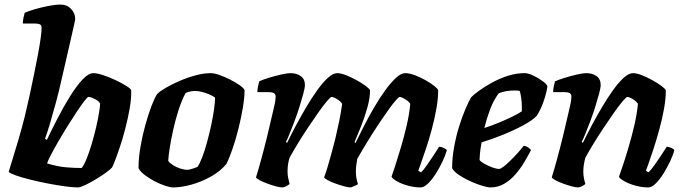

<svg xmlns="http://www.w3.org/2000/svg" viewBox="-20 -820 2977 840"><path d="M321 0Q298 0 262.5 -5Q227 -10 188 -17.5Q149 -25 113 -34Q77 -43 51 -52Q25 -61 18 -68Q22 -82 33.5 -119Q45 -156 60 -206.5Q75 -257 88 -309Q99 -354 109.5 -402.5Q120 -451 129.5 -497.5Q139 -544 146.5 -584Q154 -624 158 -653.5Q162 -683 162 -697Q162 -710 154.5 -713.5Q147 -717 134 -717H80Q80 -730 83 -743.5Q86 -757 88 -764Q103 -771 132 -779.5Q161 -788 192 -794Q223 -800 244 -800Q273 -800 291 -781Q309 -762 309 -737Q309 -733 305 -715.5Q301 -698 295 -671L248 -466Q237 -417 224 -369Q211 -321 199 -280.5Q187 -240 177 -213L185 -208Q206 -252 232 -302.5Q258 -353 286 -398Q314 -443 340.5 -471.5Q367 -500 389 -500Q405 -500 432 -491Q459 -482 486.5 -469Q514 -456 533.5 -443.5Q553 -431 554 -425Q555 -390 547.5 -346.5Q540 -303 528.5 -258.5Q517 -214 504.5 -177Q492 -140 482.5 -115.5Q473 -91 470 -87Q464 -80 444.5 -65.5Q425 -51 400 -36Q375 -21 353 -10.5Q331 0 321 0ZM337 -85Q347 -96 358.5 -124.5Q370 -153 381 -189.5Q392 -226 400.5 -263Q409 -300 413.5 -328Q418 -356 418 -367Q413 -376 403 -382Q393 -388 383.5 -392Q374 -396 367 -396Q363 -396 349 -378Q335 -360 315.5 -330.5Q296 -301 274.5 -266.5Q253 -232 234 -199Q215 -166 202 -141Q189 -116 186 -105Q233 -91 269 -88Q305 -85 337 -85Z M736 0Q725 0 703.5 -7Q682 -14 658.5 -26Q635 -38 615 -53Q595 -68 586 -84Q586 -128 594.5 -177.5Q603 -227 616 -273.5Q629 -320 642.5 -355.5Q656 -391 667 -408Q677 -419 703 -434.5Q729 -450 763.5 -465Q798 -480 834.5 -490Q871 -500 902 -500Q917 -500 940 -492Q963 -484 987.5 -471.5Q1012 -459 1029.5 -446.5Q1047 -434 1050 -425Q1050 -394 1042.5 -349Q1035 -304 1023 -256Q1011 -208 996.5 -166.5Q982 -125 970 -102Q942 -69 901 -46.5Q860 -24 816.5 -12Q773 0 736 0ZM800 -77Q804 -77 812 -79Q820 -81 828.5 -84Q837 -87 844 -90Q854 -104 865 -133Q876 -162 886 -198.5Q896 -235 904 -272.5Q912 -310 916.5 -342Q921 -374 921 -393Q910 -401 894.5 -407.5Q879 -414 863 -418Q847 -422 835 -422Q824 -422 813.5 -420Q803 -418 792 -413Q774 -379 760.5 -336.5Q747 -294 737.5 -251Q728 -208 722.5 -172.5Q717 -137 716 -116Q723 -106 737.5 -97Q752 -88 769.5 -82.5Q787 -77 800 -77Z M1216 0Q1205 0 1186.5 -5Q1168 -10 1149 -17Q1130 -24 1116 -31.5Q1102 -39 1100 -44Q1110 -76 1123 -123.5Q1136 -171 1149 -224Q1162 -277 1172 -322Q1176 -340 1179.5 -354.5Q1183 -369 1184.5 -380.5Q1186 -392 1186 -397Q1186 -408 1178.5 -412.5Q1171 -417 1155 -417H1106Q1106 -429 1109 -442.5Q1112 -456 1114 -464Q1128 -471 1155.5 -479.5Q1183 -488 1210 -494Q1237 -500 1250 -500Q1278 -500 1296 -487Q1314 -474 1314 -448Q1314 -436 1307 -410Q1300 -384 1290 -352Q1280 -320 1268 -288.5Q1256 -257 1246 -232.5Q1236 -208 1231 -199L1236 -195Q1253 -230 1274.5 -270.5Q1296 -311 1320 -351.5Q1344 -392 1368 -425.5Q1392 -459 1414.5 -479.5Q1437 -500 1455 -500Q1471 -500 1494 -491Q1517 -482 1540.5 -469Q1564 -456 1580.5 -443.5Q1597 -431 1599 -425Q1599 -392 1587.5 -350.5Q1576 -309 1560 -268.5Q1544 -228 1531 -198L1535 -194Q1552 -229 1573 -270Q1594 -311 1618 -352Q1642 -393 1666.5 -426.5Q1691 -460 1713 -480Q1735 -500 1753 -500Q1771 -500 1795 -491Q1819 -482 1842 -469Q1865 -456 1880.5 -443.5Q1896 -431 1897 -425Q1897 -388 1889 -343.5Q1881 -299 1869 -254Q1857 -209 1844 -170.5Q1831 -132 1821.5 -105.5Q1812 -79 1810 -73L1822 -66Q1832 -75 1846.5 -95.5Q1861 -116 1876 -139Q1891 -162 1901 -178Q1910 -178 1921 -173Q1932 -168 1935 -163Q1929 -141 1916 -113.5Q1903 -86 1886.5 -60Q1870 -34 1852.5 -17Q1835 0 1820 0Q1793 0 1764 -8Q1735 -16 1715.5 -27.5Q1696 -39 1693 -47Q1698 -60 1709 -94.5Q1720 -129 1734 -175.5Q1748 -222 1759.5 -272Q1771 -322 1775 -366Q1769 -375 1759.5 -381.5Q1750 -388 1741.5 -392Q1733 -396 1729 -396Q1725 -396 1712.5 -382Q1700 -368 1683 -344.5Q1666 -321 1646 -291.5Q1626 -262 1607 -232Q1588 -202 1571.5 -174Q1555 -146 1543 -125Q1541 -114 1539 -99Q1537 -84 1537 -69Q1537 -53 1539.5 -39.5Q1542 -26 1546 -15Q1545 -12 1533.5 -7.5Q1522 -3 1515 0Q1504 0 1485.5 -5Q1467 -10 1447.5 -17Q1428 -24 1414 -31.5Q1400 -39 1398 -44Q1405 -62 1413 -89Q1421 -116 1430 -148.5Q1439 -181 1447 -213Q1456 -251 1464 -290Q1472 -329 1477 -366Q1470 -376 1460.5 -382.5Q1451 -389 1443 -392.5Q1435 -396 1431 -396Q1426 -396 1410 -377Q1394 -358 1372.5 -327.5Q1351 -297 1327 -261Q1303 -225 1282 -190.5Q1261 -156 1247 -130Q1243 -119 1240.5 -103Q1238 -87 1238 -69Q1238 -56 1240.5 -43Q1243 -30 1247 -15Q1241 -10 1232.5 -5.5Q1224 -1 1216 0Z M2125 0Q2114 0 2090.5 -7Q2067 -14 2040 -26Q2013 -38 1990 -53Q1967 -68 1958 -84Q1958 -128 1966.5 -175.5Q1975 -223 1988.5 -266.5Q2002 -310 2016.5 -343.5Q2031 -377 2041 -394Q2051 -405 2075 -422.5Q2099 -440 2131.5 -458Q2164 -476 2201 -488Q2238 -500 2275 -500Q2291 -500 2314 -489Q2337 -478 2355.5 -464Q2374 -450 2375 -441Q2372 -421 2364.5 -395.5Q2357 -370 2347 -348Q2337 -326 2328 -313Q2310 -294 2269.5 -272Q2229 -250 2180.5 -230.5Q2132 -211 2087 -197Q2081 -164 2080 -150.5Q2079 -137 2078 -120Q2084 -112 2100 -103Q2116 -94 2134 -87.5Q2152 -81 2163 -81Q2170 -81 2182.5 -90.5Q2195 -100 2211 -115.5Q2227 -131 2242.5 -148Q2258 -165 2271 -182Q2280 -182 2290.5 -175Q2301 -168 2303 -163Q2290 -138 2273 -109.5Q2256 -81 2234 -56Q2212 -31 2185 -15.5Q2158 0 2125 0ZM2099 -260Q2133 -271 2163 -283.5Q2193 -296 2219 -308.5Q2245 -321 2263 -333Q2263 -338 2263 -343.5Q2263 -349 2263 -354Q2263 -372 2260.5 -390Q2258 -408 2254 -422Q2247 -424 2241 -424Q2235 -424 2228 -424Q2211 -424 2194 -421Q2177 -418 2162 -412Q2139 -381 2124 -341Q2109 -301 2099 -260Z M2510 0Q2499 0 2480.5 -5Q2462 -10 2443 -17Q2424 -24 2410 -31.5Q2396 -39 2394 -44Q2404 -76 2417 -123.5Q2430 -171 2443 -224Q2456 -277 2466 -322Q2470 -340 2473.5 -354.5Q2477 -369 2478.5 -380.5Q2480 -392 2480 -397Q2480 -408 2472.5 -412.5Q2465 -417 2449 -417H2400Q2400 -429 2403 -442.5Q2406 -456 2408 -464Q2423 -471 2450.5 -479.5Q2478 -488 2504.5 -494Q2531 -500 2544 -500Q2572 -500 2590 -487Q2608 -474 2608 -448Q2608 -436 2601 -410Q2594 -384 2584 -352Q2574 -320 2562 -288.5Q2550 -257 2540 -232.5Q2530 -208 2525 -199L2530 -195Q2547 -230 2568.5 -270.5Q2590 -311 2614 -351.5Q2638 -392 2662 -425.5Q2686 -459 2708.5 -479.5Q2731 -500 2749 -500Q2765 -500 2788 -491Q2811 -482 2834.5 -469Q2858 -456 2874.5 -443.5Q2891 -431 2893 -425Q2893 -388 2885 -343.5Q2877 -299 2864.5 -253.5Q2852 -208 2839.5 -169.5Q2827 -131 2817.5 -105Q2808 -79 2806 -73L2817 -66Q2828 -76 2842.5 -96.5Q2857 -117 2872 -139.5Q2887 -162 2897 -178Q2906 -178 2917 -173Q2928 -168 2930 -163Q2925 -142 2912 -114.5Q2899 -87 2882.5 -60.5Q2866 -34 2848.5 -17Q2831 0 2816 0Q2788 0 2759.5 -8Q2731 -16 2711 -27.5Q2691 -39 2688 -47Q2693 -60 2704.5 -94.5Q2716 -129 2730 -176Q2744 -223 2755.5 -273Q2767 -323 2771 -366Q2764 -376 2754.5 -382.5Q2745 -389 2737 -392.5Q2729 -396 2725 -396Q2720 -396 2704 -377Q2688 -358 2666.5 -327.5Q2645 -297 2621 -261Q2597 -225 2576 -190.5Q2555 -156 2541 -130Q2537 -116 2534.5 -100.5Q2532 -85 2532 -69Q2532 -55 2534.5 -41.5Q2537 -28 2541 -15Q2535 -10 2526.5 -5.5Q2518 -1 2510 0Z"/></svg>

Font: Texturina 12pt ExtraBold
Style: Italic
Weight: 800
Italic angle: -11°
Designer: Guillermo Torres Carreño
Foundry: Omnibus-Type
Version: Version 1.002